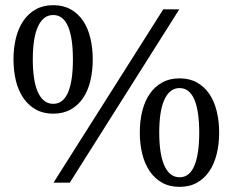

<svg xmlns="http://www.w3.org/2000/svg" viewBox="-20 -707 900 743"><path d="M262.2 -477.1Q262.2 -516.6 257.8 -548.3Q253.4 -580.1 244.4 -602.3Q235.4 -624.5 220.9 -636.7Q206.5 -648.9 186 -648.9Q165.5 -648.9 150.6 -636.7Q135.7 -624.5 126 -602.3Q116.2 -580.1 111.6 -548.3Q106.9 -516.6 106.9 -477.1Q106.9 -437.5 111.6 -405.8Q116.2 -374 126 -351.8Q135.7 -329.6 150.6 -317.4Q165.5 -305.2 186 -305.2Q206.5 -305.2 220.9 -317.4Q235.4 -329.6 244.4 -351.8Q253.4 -374 257.8 -405.8Q262.2 -437.5 262.2 -477.1ZM751 -193.8Q751 -233.4 746.6 -265.1Q742.2 -296.9 733.2 -319.3Q724.1 -341.8 709.7 -354Q695.3 -366.2 674.8 -366.2Q654.8 -366.2 639.9 -354Q625 -341.8 615.2 -319.3Q605.5 -296.9 600.8 -265.1Q596.2 -233.4 596.2 -193.8Q596.2 -154.3 600.8 -122.6Q605.5 -90.8 615.2 -68.1Q625 -45.4 639.9 -33.2Q654.8 -21 674.8 -21Q695.3 -21 709.7 -33.2Q724.1 -45.4 733.2 -68.1Q742.2 -90.8 746.6 -122.6Q751 -154.3 751 -193.8ZM338.9 -477.1Q338.9 -432.1 329.6 -393.8Q320.3 -355.5 301.3 -327.4Q282.2 -299.3 253.4 -283.2Q224.6 -267.1 186 -267.1Q147.5 -267.1 118.7 -283.2Q89.8 -299.3 70.6 -327.4Q51.3 -355.5 41.7 -393.8Q32.2 -432.1 32.2 -477.1Q32.2 -521.5 41.7 -560.1Q51.3 -598.6 70.6 -626.7Q89.8 -654.8 118.7 -670.9Q147.5 -687 186 -687Q224.6 -687 253.4 -670.9Q282.2 -654.8 301.3 -626.7Q320.3 -598.6 329.6 -560.1Q338.9 -521.5 338.9 -477.1ZM250 0H187L611.8 -670.9H673.8ZM828.1 -193.8Q828.1 -149.4 818.6 -111.1Q809.1 -72.8 790 -44.4Q771 -16.1 742.2 0Q713.4 16.1 674.8 16.1Q636.2 16.1 607.4 0Q578.6 -16.1 559.3 -44.4Q540 -72.8 530.5 -111.1Q521 -149.4 521 -193.8Q521 -238.3 530.5 -276.9Q540 -315.4 559.3 -343.5Q578.6 -371.6 607.4 -387.7Q636.2 -403.8 674.8 -403.8Q713.4 -403.8 742.2 -387.7Q771 -371.6 790 -343.5Q809.1 -315.4 818.6 -276.9Q828.1 -238.3 828.1 -193.8Z"/></svg>

Font: BabelStone Ogham
Style: Regular
Weight: 400
Designer: Andrew West
Foundry: BabelStone
Version: Version 2.02 March 14, 2022